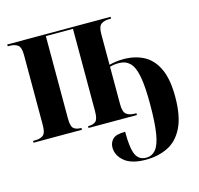

<svg xmlns="http://www.w3.org/2000/svg" viewBox="-111 -654 1048 1012"><g transform="rotate(-15 413.0 -148.0)"><path d="M564 240Q486 240 447.5 208Q409 176 409 132Q409 106 427 87.5Q445 69 495 69Q495 159 511.5 194.5Q528 230 568 230Q600 230 620.5 205Q641 180 650.5 121Q660 62 660 -40Q660 -135 649.5 -189.5Q639 -244 616 -266.5Q593 -289 558 -289Q543 -289 530.5 -287.5Q518 -286 507 -282V-77Q507 -36 523.5 -23Q540 -10 568 -10H578V0H314V-10H318Q343 -10 356.5 -22Q370 -34 370 -77V-526H222V-77Q222 -34 235.5 -22Q249 -10 275 -10H278V0H14V-10H26Q53 -10 69 -22Q85 -34 85 -77V-460Q85 -502 68.5 -514Q52 -526 26 -526H14V-536H578V-526H567Q540 -526 523.5 -514Q507 -502 507 -461V-293Q522 -297 541.5 -300Q561 -303 585 -303Q649 -303 697 -277Q745 -251 771.5 -193.5Q798 -136 798 -42Q798 64 767.5 126Q737 188 684 214Q631 240 564 240Z"/></g></svg>

Font: Noto Serif Display Condensed
Style: Bold
Weight: 700
Width: 3
Designer: Monotype Design Team
Foundry: Monotype Imaging Inc.
Version: Version 2.009